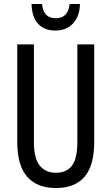

<svg xmlns="http://www.w3.org/2000/svg" viewBox="-20 -938 562 968"><path d="M455 -224Q455 -103 406 -46.5Q357 10 262 10Q167 10 117 -47Q67 -104 67 -223V-714H151V-222Q151 -140 180 -103.5Q209 -67 262 -67Q316 -67 343 -103Q370 -139 370 -223V-714H455ZM383 -918Q382 -856 348.5 -820Q315 -784 259 -784Q204 -784 172.5 -817.5Q141 -851 139 -918H192Q198 -846 261 -846Q324 -846 331 -918Z"/></svg>

Font: Noto Sans Kannada ExtraCondensed
Style: Regular
Weight: 400
Width: 2
Designer: Jelle Bosma - Monotype Design Team
Foundry: Monotype Imaging Inc.
Version: Version 2.005; ttfautohint (v1.8.4.7-5d5b)